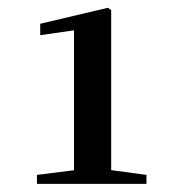

<svg xmlns="http://www.w3.org/2000/svg" viewBox="-20 -938 445 487"><path d="M73.7 -471.7V-494.4L173.4 -506.9H259L351.5 -494.4V-471.7ZM167.7 -471.7V-861.1L82 -848.8V-877.7L253.8 -918.3L262 -912.3V-471.7Z"/></svg>

Font: Source Han Serif JP VF
Style: Regular
Weight: 250
Designer: Ryoko NISHIZUKA 西塚涼子 (kana & ideographs); Frank Grießhammer (Latin, Greek & Cyrillic); Wenlong ZHANG 张文龙 (bopomofo); San
Foundry: Adobe
Version: Version 2.001;hotconv 1.1.0;makeotfexe 2.6.0